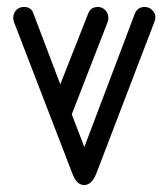

<svg xmlns="http://www.w3.org/2000/svg" viewBox="-20 -532 483 551"><path d="M367 -493Q375 -512 395 -512Q408 -512 417 -503Q426 -494 426 -482Q426 -476 423 -469L256 -33Q243 -1 221.5 -1Q200 -1 188 -33L20 -469Q18 -475 18 -481Q18 -494 26.5 -503Q35 -512 49 -512Q70 -512 76 -493L153 -290L233 -493Q240 -512 261 -512Q273 -512 282 -503Q291 -494 291 -481Q291 -475 289 -469L186 -204L222 -110Z"/></svg>

Font: Libertine Sup Medium
Style: Regular
Weight: 500
Designer: Bastien Sozeau
Foundry: NBR — Bastien Sozeau
Version: Version 2.003; ttfautohint (v1.8.4.7-5d5b);gftools[0.9.33]